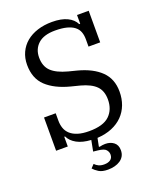

<svg xmlns="http://www.w3.org/2000/svg" viewBox="-165 -809 917 1113"><g transform="rotate(-20 294.0 -252.0)"><path d="M306 206Q270 206 249.5 193Q229 180 218 167L238 146Q248 157 262 163.5Q276 170 296 170Q320 170 334.5 159.5Q349 149 349 128Q349 112 337.5 98.5Q326 85 288 81L260 78L273 11Q220 8 185.5 -11Q151 -30 137 -60H132V0H60V-205H132V-159Q132 -134 139.5 -112.5Q147 -91 164.5 -75Q182 -59 210.5 -50Q239 -41 280 -41Q367 -41 405.5 -78Q444 -115 444 -177Q444 -230 414.5 -260Q385 -290 322 -307L267 -321Q174 -345 123 -393Q72 -441 72 -525Q72 -567 88 -601.5Q104 -636 133 -660Q162 -684 202.5 -697Q243 -710 292 -710Q349 -710 385.5 -692.5Q422 -675 437 -644H443V-698H515V-503H443V-549Q443 -574 435.5 -594Q428 -614 410 -628Q392 -642 363 -649.5Q334 -657 292 -657Q222 -657 187 -625Q152 -593 152 -541Q152 -487 183.5 -456.5Q215 -426 283 -408L334 -395Q425 -371 474 -323Q523 -275 523 -197Q523 -153 509 -116Q495 -79 468 -51.5Q441 -24 401.5 -7.5Q362 9 311 12L301 62L304 65Q324 60 340 60Q372 60 393 76.5Q414 93 414 125Q414 146 405.5 161Q397 176 382 186Q367 196 347.5 201Q328 206 306 206Z"/></g></svg>

Font: IBM Plex Serif
Style: Regular
Weight: 400
Designer: Mike Abbink, Paul van der Laan, Pieter van Rosmalen
Foundry: Bold Monday
Version: Version 2.6